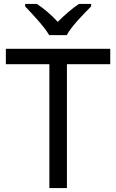

<svg xmlns="http://www.w3.org/2000/svg" viewBox="-20 -964 596 984"><path d="M232 -784H322C346 -829 409 -893 447 -931V-944H385C350 -921 312 -888 276 -852C243 -888 204 -921 169 -944H109V-931C145 -893 206 -829 232 -784ZM323 0V-635H545V-714H10V-635H233V0Z"/></svg>

Font: Noto Sans Arabic UI
Style: Regular
Weight: 400
Designer: Monotype Design Team, Nadine Chahine and Nizar Qandah
Foundry: Monotype Imaging Inc.
Version: Version 2.010